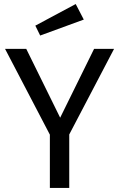

<svg xmlns="http://www.w3.org/2000/svg" viewBox="-20 -931 590 951"><path d="M323 -265V0H227V-264L5 -689H110L278 -348L446 -689H545ZM395 -834 179 -755 155 -804 355 -911Z"/></svg>

Font: Wolseley Sans
Style: Regular
Weight: 400
Designer: Carrois Corporate & Edenspiekermann AG
Foundry: Carrois Corporate GbR & Edenspiekermann AG
Version: Version 4.202